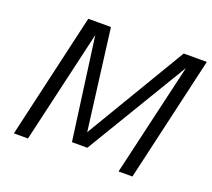

<svg xmlns="http://www.w3.org/2000/svg" viewBox="-118 -843 1099 995"><g transform="rotate(20 432.0 -345.0)"><path d="M48.8 0 208 -689.9H333L403.8 -135.7L734.4 -689.9H861.8L702.6 0H626L771 -623L432.1 -60.1H347.2L271 -623L126.5 0Z"/></g></svg>

Font: Acari Sans
Style: Italic
Weight: 400
Italic angle: -13°
Designer: Alfredo Marco Pradil and Stefan Peev
Foundry: Hanken Design Co.
Version: Version 1.045;January 11, 2019;FontCreator 11.5.0.2425 64-bi